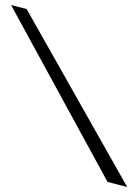

<svg xmlns="http://www.w3.org/2000/svg" viewBox="-20 -672 550 764"><path d="M408 52 486 72 86 -636 24 -652Z"/></svg>

Font: Stormblade
Style: Regular
Weight: 400
Designer: Mew Too
Foundry: Cannot Into Space Fonts
Version: Version 0.77